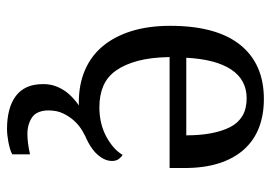

<svg xmlns="http://www.w3.org/2000/svg" viewBox="-130 -415 754 534"><g transform="rotate(90 247.0 -148.0)"><path d="M253.4 -457Q202.1 -457 173.6 -414.3Q145 -371.6 140.6 -289.1H356.4Q356.4 -327.6 350.6 -358.4Q344.7 -389.2 333.5 -411.1Q322.3 -433.1 302.5 -445.1Q282.7 -457 253.4 -457ZM264.6 9.8Q214.8 9.8 175 -7.3Q135.3 -24.4 108.2 -57.1Q81.1 -89.8 66.4 -137Q51.8 -184.1 51.8 -244.1Q51.8 -373 104.7 -439Q157.7 -504.9 255.4 -504.9Q299.8 -504.9 335.2 -491.2Q370.6 -477.5 395.8 -449.5Q420.9 -421.4 434.1 -380.1Q447.3 -338.9 447.3 -284.2V-242.7H138.7Q139.6 -190.4 149.4 -154.1Q159.2 -117.7 176.3 -93.5Q193.4 -69.3 219.2 -58.3Q245.1 -47.4 278.3 -47.4Q302.2 -47.4 322.8 -52.5Q343.3 -57.6 360.4 -66.9Q377.4 -76.2 390.4 -87.6Q403.3 -99.1 410.6 -111.8Q416.5 -108.9 422.1 -101.6Q427.7 -94.2 427.7 -82Q427.7 -66.9 417.2 -51.3Q406.7 -35.6 386.7 -22.7Q366.7 -9.8 336.7 0Q306.6 9.8 264.6 9.8ZM213.9 107.9Q213.9 85.9 222.7 66.7Q231.4 47.4 246.6 32Q261.7 16.6 281 4.4Q300.3 -7.8 322.8 -12.7H368.7Q360.8 -9.8 344.7 -0.5Q328.6 8.8 316.4 22.2Q304.2 35.6 295.7 53Q287.1 70.3 287.1 94.7Q287.1 108.9 291.7 120.8Q296.4 132.8 305.9 139.4Q315.4 146 327.1 149.4Q338.9 152.8 352.5 152.8Q365.2 152.8 379.9 150.9Q394.5 148.9 409.2 145.5V194.8Q403.8 198.2 394.8 200.9Q385.7 203.6 375.5 205.6Q365.2 207.5 356 208.5Q346.7 209.5 338.9 209.5Q310.1 209.5 286.6 203.4Q263.2 197.3 246.8 184.8Q230.5 172.4 222.2 153.8Q213.9 135.3 213.9 107.9Z"/></g></svg>

Font: MUA Office
Style: Regular
Weight: 400
Designer: Khon Soe Zaw Thu
Foundry: Myanmar Unicode
Version: Version 2.10 June 24, 2017